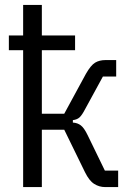

<svg xmlns="http://www.w3.org/2000/svg" viewBox="-20 -760 545 780"><path d="M74 0V-556H16V-616H74V-740H150V-616H285V-556H150V-298H241L329 -460Q349 -495 366.5 -505.5Q384 -516 409 -516H452V-449H398L326 -317Q313 -292 303 -283Q293 -274 276 -272V-262Q295 -261 308.5 -250.5Q322 -240 336 -211L406 -67H460V0H407Q383 0 362.5 -13Q342 -26 325 -61L241 -233H150V0Z"/></svg>

Font: IBM Plex Sans Condensed
Style: Regular
Weight: 400
Width: 3
Designer: Mike Abbink, Paul van der Laan, Pieter van Rosmalen
Foundry: Bold Monday
Version: Version 3.201